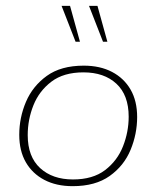

<svg xmlns="http://www.w3.org/2000/svg" viewBox="-20 -628 536 658"><path d="M229 10Q173 10 132 -11.5Q91 -33 68.5 -72Q46 -111 46 -166Q46 -225 69 -279Q92 -333 140.5 -368Q189 -403 267 -403Q323 -403 364 -381.5Q405 -360 427.5 -321Q450 -282 450 -227Q450 -169 427.5 -114.5Q405 -60 356 -25Q307 10 229 10ZM230 -13Q298 -13 340 -45Q382 -77 401.5 -126.5Q421 -176 421 -228Q421 -302 379 -341Q337 -380 266 -380Q198 -380 156 -348Q114 -316 94.5 -267Q75 -218 75 -165Q75 -91 117.5 -52Q160 -13 230 -13ZM333 -485 285 -608H314L348 -485ZM239 -485 191 -608H220L254 -485Z"/></svg>

Font: Rokkitt SemiBold Thin
Style: Italic
Weight: 250
Italic angle: -9°
Version: Version 3.103